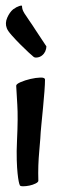

<svg xmlns="http://www.w3.org/2000/svg" viewBox="-20 -648 215 677"><path d="M37.1 -345.7Q37.1 -351.6 52.7 -358.4Q68.4 -365.2 87.4 -369.6Q106.4 -374 122.6 -374.5Q138.7 -375 138.7 -367.2Q138.7 -352.5 136.7 -325.7Q134.8 -298.8 131.8 -269Q128.9 -239.3 126 -209.5Q123 -179.7 122.1 -159.2Q120.1 -137.7 118.2 -112.3Q116.2 -90.8 115.2 -64.5Q114.3 -38.1 115.2 -10.7Q115.2 -5.9 105.5 -1Q95.7 3.9 84 6.3Q72.3 8.8 61.5 8.8Q50.8 8.8 49.8 4.9Q47.9 1 45.9 -8.8Q43.9 -18.6 42 -36.6Q40 -54.7 39.1 -83.5Q38.1 -112.3 40 -153.3Q43.9 -234.4 41 -278.8Q38.1 -323.2 37.1 -345.7ZM26.4 -615.2Q32.2 -618.2 37.1 -622.1Q42 -624 47.4 -626.5Q52.7 -628.9 57.6 -627.9Q57.6 -617.2 62 -608.4Q66.4 -599.6 72.3 -591.8L84 -574.2Q91.8 -563.5 105.5 -542Q119.1 -520.5 143.6 -484.4Q143.6 -476.6 139.6 -466.8Q137.7 -462.9 134.8 -459Q126 -448.2 114.3 -445.8Q102.5 -443.4 97.7 -448.2Q94.7 -450.2 81.1 -462.9Q67.4 -475.6 51.3 -491.7Q35.2 -507.8 21 -523.9Q6.8 -540 3.9 -548.8Q-2.9 -566.4 5.4 -585.4Q13.7 -604.5 26.4 -615.2Z"/></svg>

Font: Rancho
Style: Regular
Weight: 400
Designer: Font Diner, Inc
Foundry: Font Diner, Inc
Version: Version 1.000